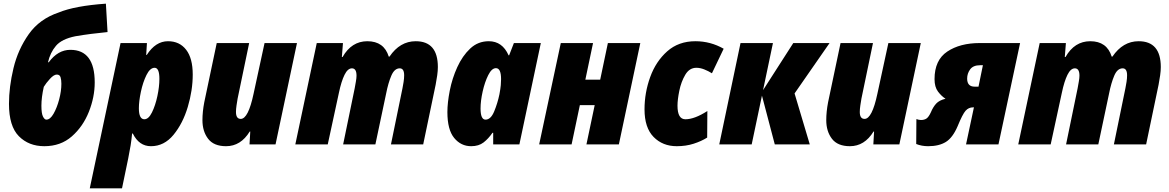

<svg xmlns="http://www.w3.org/2000/svg" viewBox="-20 -788 6382 1048"><path d="M497 -338Q497 -516 364 -516Q296 -516 246 -448H242Q254 -501 285.5 -538Q317 -575 391 -590Q431 -597 477.5 -603Q524 -609 567 -613L558 -768Q388 -756 301 -720Q196 -685 137 -601.5Q78 -518 53.5 -415.5Q29 -313 29 -221Q29 -99 83 -44.5Q137 10 222 10Q311 10 372 -43.5Q433 -97 465 -177.5Q497 -258 497 -338ZM206 -211Q206 -256 219 -314Q231 -334 252.5 -357.5Q274 -381 290 -381Q306 -381 310.5 -366.5Q315 -352 315 -331Q315 -291 303 -245.5Q291 -200 272.5 -167.5Q254 -135 233 -135Q223 -135 214.5 -152Q206 -169 206 -211Z M738 -197Q738 -235 749 -287Q760 -339 779.5 -378.5Q799 -418 824 -418Q850 -418 850 -358Q850 -315 839 -263.5Q828 -212 809.5 -174.5Q791 -137 768 -137Q738 -137 738 -197ZM646 240 680 76Q688 37 693 5.5Q698 -26 701 -59H705Q739 10 804 10Q876 10 927 -52Q978 -114 1005 -204.5Q1032 -295 1032 -381Q1032 -470 996 -516.5Q960 -563 897 -563Q829 -563 781 -488H778L782 -553H638L470 240Z M1343 -70H1346L1342 0H1484L1601 -553H1424L1364 -276Q1335 -139 1294 -139Q1268 -139 1268 -177Q1268 -192 1271 -212.5Q1274 -233 1277 -250L1340 -553H1163L1095 -230Q1085 -178 1085 -132Q1085 -71 1116 -30.5Q1147 10 1214 10Q1294 10 1343 -70Z M1769 0 1830 -282Q1843 -344 1860.5 -379.5Q1878 -415 1901 -415Q1926 -415 1926 -375Q1926 -362 1922.5 -342.5Q1919 -323 1916 -306L1853 0H2029L2088 -279Q2099 -335 2116 -375Q2133 -415 2162 -415Q2186 -415 2186 -377Q2186 -360 2183 -341Q2180 -322 2177 -307L2114 0H2290L2358 -326Q2363 -352 2366.5 -377Q2370 -402 2370 -422Q2370 -563 2249 -563Q2163 -563 2106 -479H2102Q2076 -563 1985 -563Q1899 -563 1850 -477H1846L1852 -553H1709L1592 0Z M2603 -196Q2603 -237 2614.5 -288.5Q2626 -340 2645 -378Q2664 -416 2687 -416Q2715 -416 2715 -356Q2715 -342 2713.5 -323.5Q2712 -305 2706 -273Q2696 -225 2677.5 -180Q2659 -135 2630 -135Q2603 -135 2603 -196ZM2668 -63H2672V0H2815L2932 -553H2785L2759 -486H2756Q2722 -563 2648 -563Q2589 -563 2546.5 -523Q2504 -483 2476 -421.5Q2448 -360 2435 -293.5Q2422 -227 2422 -176Q2422 -80 2459 -35Q2496 10 2552 10Q2593 10 2619.5 -10.5Q2646 -31 2668 -63Z M3100 0 3145 -214H3226L3181 0H3358L3475 -553H3298L3256 -353H3175L3217 -553H3041L2923 0Z M3840 -37 3841 -182Q3771 -137 3721 -137Q3678 -137 3678 -211Q3678 -244 3688 -293Q3698 -342 3720.5 -380Q3743 -418 3781 -418Q3802 -418 3824.5 -409Q3847 -400 3866 -388L3930 -522Q3858 -563 3776 -563Q3684 -563 3622 -508Q3560 -453 3529 -367.5Q3498 -282 3498 -191Q3498 -91 3547.5 -40.5Q3597 10 3674 10Q3724 10 3766 -3.5Q3808 -17 3840 -37Z M4083 0 4139 -266 4209 0H4400L4317 -278L4508 -553H4310L4145 -296L4199 -553H4022L3906 0Z M4748 -70H4751L4747 0H4889L5006 -553H4829L4769 -276Q4740 -139 4699 -139Q4673 -139 4673 -177Q4673 -192 4676 -212.5Q4679 -233 4682 -250L4745 -553H4568L4500 -230Q4490 -178 4490 -132Q4490 -71 4521 -30.5Q4552 10 4619 10Q4699 10 4748 -70Z M5259 -359Q5259 -387 5275.5 -409.5Q5292 -432 5330 -432H5345L5321 -315H5300Q5259 -315 5259 -359ZM5207 -99Q5234 -165 5250.5 -183.5Q5267 -202 5291 -202H5296L5253 0H5430L5548 -553H5328Q5220 -553 5150.5 -506.5Q5081 -460 5081 -356Q5081 -313 5100 -288Q5119 -263 5141 -249Q5107 -241 5090 -222.5Q5073 -204 5061 -175Q5049 -149 5037 -141Q5025 -133 5007 -133Q4996 -133 4982 -138L4981 -2Q5011 10 5046 10Q5105 10 5142.5 -13Q5180 -36 5207 -99Z M5715 0 5776 -282Q5789 -344 5806.5 -379.5Q5824 -415 5847 -415Q5872 -415 5872 -375Q5872 -362 5868.5 -342.5Q5865 -323 5862 -306L5799 0H5975L6034 -279Q6045 -335 6062 -375Q6079 -415 6108 -415Q6132 -415 6132 -377Q6132 -360 6129 -341Q6126 -322 6123 -307L6060 0H6236L6304 -326Q6309 -352 6312.5 -377Q6316 -402 6316 -422Q6316 -563 6195 -563Q6109 -563 6052 -479H6048Q6022 -563 5931 -563Q5845 -563 5796 -477H5792L5798 -553H5655L5538 0Z"/></svg>

Font: Noto Sans Display SemiCondensed Black
Style: Italic
Weight: 900
Width: 4
Designer: Monotype Design team
Foundry: Monotype Imaging Inc.
Version: 1.000